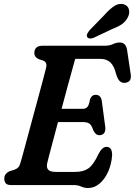

<svg xmlns="http://www.w3.org/2000/svg" viewBox="-20 -930 678 965"><path d="M349.5 0H35Q15.5 0 8.5 -9.2Q1.5 -18.5 1.5 -32Q1.5 -46.5 9.5 -55.8Q17.5 -65 28 -69.5L51.5 -76.5Q64 -81 71.2 -88.2Q78.5 -95.5 83.5 -113.5Q89 -132.5 99 -169.5Q109 -206.5 121.8 -253.8Q134.5 -301 148.2 -351.8Q162 -402.5 174.8 -449.5Q187.5 -496.5 197.2 -533.2Q207 -570 211.5 -588.5Q218.5 -616.5 198 -625L174 -633Q152.5 -643.5 152.5 -662.5Q152.5 -700 193 -700H505.5Q530 -700 547.5 -708.2Q565 -716.5 582 -716.5Q613.5 -716.5 619 -677L637 -556.5Q642.5 -518.5 611 -514Q595.5 -511.5 584 -520.5Q572.5 -529.5 564.5 -554.5Q554 -598.5 534.8 -616.2Q515.5 -634 486 -634H358Q353.5 -618.5 343 -580Q332.5 -541.5 318.2 -490Q304 -438.5 289.5 -383H395.5Q410.5 -383 419 -392.2Q427.5 -401.5 432.5 -431Q441 -453.5 460.5 -453.5Q474.5 -453.5 482 -445.2Q489.5 -437 491.5 -423.5L509 -292.5Q511.5 -271 503 -260.8Q494.5 -250.5 480 -250.5Q468.5 -250.5 461 -257.8Q453.5 -265 448.5 -276Q440 -302.5 428.2 -309.5Q416.5 -316.5 395.5 -316.5H271.5Q258.5 -267.5 247 -224.5Q235.5 -181.5 227.5 -150.8Q219.5 -120 217 -109Q212.5 -88.5 222.2 -77.2Q232 -66 261 -66H358Q399.5 -66 425 -84.2Q450.5 -102.5 475.5 -157Q494 -192 515 -192Q544 -192 543.5 -150Q540.5 -105 523.8 -67.5Q507 -30 480.8 -7.5Q454.5 15 423 15Q404 15 387.8 7.5Q371.5 0 349.5 0ZM505 -855Q531 -884.5 554.5 -899.8Q578 -915 602 -908.5Q623 -902 628 -882.2Q633 -862.5 622 -842Q610.5 -821 592.8 -808.5Q575 -796 544 -784L449.5 -739.5Q439.5 -735.5 430.5 -736.8Q421.5 -738 418 -744.5Q414.5 -752.5 419 -761.2Q423.5 -770 431 -779Z"/></svg>

Font: Fraunces 144pt S100 SemiBold
Style: Italic
Weight: 600
Italic angle: -16°
Version: Version 1.000; ttfautohint (v1.8.3)